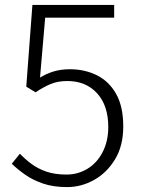

<svg xmlns="http://www.w3.org/2000/svg" viewBox="-20 -749 575 782"><path d="M253 13Q197 13 155 -1.5Q113 -16 82.5 -37.5Q52 -59 28 -82L61 -123Q82 -101 108 -81.5Q134 -62 169 -50Q204 -38 251 -38Q297 -38 336 -61.5Q375 -85 398 -129.5Q421 -174 421 -232Q421 -319 375.5 -369Q330 -419 254 -419Q215 -419 185.5 -406.5Q156 -394 125 -373L87 -396L112 -729H445V-677H164L143 -433Q169 -449 198.5 -458Q228 -467 265 -467Q325 -467 374.5 -442.5Q424 -418 453 -366.5Q482 -315 482 -234Q482 -155 448.5 -100Q415 -45 363 -16Q311 13 253 13Z"/></svg>

Font: Noto Sans JP Thin Light
Style: Regular
Weight: 300
Version: Version 2.004-H2;hotconv 1.0.118;makeotfexe 2.5.65603